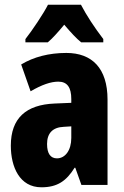

<svg xmlns="http://www.w3.org/2000/svg" viewBox="-20 -786 528 816"><path d="M324 -766H184C166 -730 116 -655 88 -620V-606H183C201 -621 225 -647 253 -681C281 -648 304 -623 325 -606H419V-620C380 -671 347 -722 324 -766ZM262 -561C188 -561 123 -544 70 -512L110 -398C158 -426 196 -439 228 -439C266 -439 283 -414 283 -365V-349L212 -346C91 -341 26 -284 26 -167C26 -77 63 10 156 10C224 10 262 -17 297 -73H300L326 0H437V-363C437 -496 371 -561 262 -561ZM251 -247 283 -249V-200C283 -147 257 -113 222 -113C195 -113 180 -133 180 -174C180 -220 204 -245 251 -247Z"/></svg>

Font: Noto Sans Bengali ExtraCondensed ExtraBold
Style: Regular
Weight: 800
Width: 2
Designer: Joana Ranito - Universal Thirst; Jelle Bosma - Monotype Design Team
Foundry: Universal Thirst ehf.
Version: Version 3.000